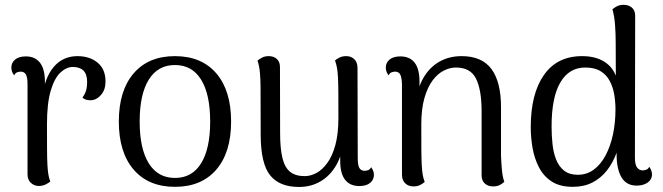

<svg xmlns="http://www.w3.org/2000/svg" viewBox="-20 -750 2709 784"><path d="M138.5 9.4Q119.8 9.4 106.1 -3.3Q92.4 -16 92.4 -38.5V-406.2Q92.4 -434.6 85.6 -446.1Q78.8 -457.5 64.2 -457.5Q58.7 -457.5 50.7 -455Q42.7 -452.5 37.7 -442.3Q26.3 -457.5 26.3 -474Q26.3 -494.2 41.9 -507Q57.5 -519.7 85.7 -519.7Q124 -519.7 144.2 -492.7Q164.3 -465.7 163.4 -410.8V-345L151.4 -345.3Q161.1 -431.8 199 -476.3Q236.9 -520.8 296 -520.8Q346.5 -520.8 378.7 -494Q410.9 -467.3 410.9 -417.1Q410.9 -384 393.1 -363.1Q375.3 -342.2 352.2 -340.6Q328.2 -340.1 316.7 -351.3Q329.3 -369.7 332.5 -384.2Q335.8 -398.7 335.8 -414.9Q335.8 -446.9 320.7 -461.8Q305.5 -476.6 277.5 -476.6Q251.3 -476.6 226.8 -453.8Q202.2 -431 187 -379.3Q171.8 -327.5 171.8 -241.5Q171.8 -182.1 172.1 -143.1Q172.3 -104.2 173.5 -79.5Q174.7 -54.9 177.3 -38.9Q179.9 -22.8 185.2 -8.8Q179.4 -3.5 167.5 2.7Q155.6 8.9 138.5 9.4Z M694.5 12.9Q586.1 12.9 525.7 -57.5Q465.2 -127.8 465.2 -253.7Q465.2 -380 525.7 -450.4Q586.1 -520.8 694.5 -520.8Q802.8 -520.8 863.3 -450.4Q923.7 -380 923.7 -253.7Q923.7 -127.8 863.3 -57.5Q802.8 12.9 694.5 12.9ZM694.5 -23.4Q764.3 -23.4 801.2 -83.1Q838.2 -142.8 838.2 -253.7Q838.2 -365.1 801.2 -424.8Q764.3 -484.5 694.5 -484.5Q624.7 -484.5 587.5 -424.8Q550.3 -365.1 550.3 -253.7Q550.3 -142.8 587.5 -83.1Q624.7 -23.4 694.5 -23.4Z M1394.2 -520.8Q1413.7 -520.8 1426.7 -508.3Q1439.8 -495.9 1439.8 -472.9L1440.8 -103.4Q1440.8 -75.4 1447.5 -63.9Q1454.3 -52.5 1468.9 -52.5Q1474.5 -52.5 1482.5 -55Q1490.5 -57.5 1495.5 -67.2Q1506.8 -52.1 1506.8 -36Q1506.8 -15.8 1491.2 -3Q1475.6 9.7 1447.5 9.7Q1409.1 9.7 1389.2 -15.8Q1369.2 -41.4 1369.2 -92.4V-162.7L1384.1 -180.8Q1378.2 -120.3 1353.8 -77Q1329.3 -33.7 1290.2 -10.2Q1251 13.4 1200.8 13.4Q1121.4 13.4 1083.2 -34Q1045 -81.3 1044.5 -197.3L1043.9 -395.3Q1043.9 -422.1 1041.5 -451.3Q1039.1 -480.5 1031.5 -502.6Q1039.5 -509.3 1050.5 -515Q1061.4 -520.8 1077.6 -520.8Q1097.6 -520.8 1110.4 -509.3Q1123.2 -497.8 1123.2 -476.2L1123.8 -206.9Q1123.8 -143.6 1133.3 -104.7Q1142.8 -65.7 1164.9 -48.2Q1186.9 -30.8 1224.2 -30.8Q1248.2 -30.8 1272.2 -43.7Q1296.1 -56.5 1316.6 -84.7Q1337.1 -112.8 1349.5 -158.2Q1361.8 -203.5 1361.8 -268.5Q1361.8 -328.9 1361.6 -367.8Q1361.4 -406.8 1360.2 -431.6Q1359 -456.5 1356.1 -472.5Q1353.2 -488.5 1348 -503.1Q1353.8 -508.4 1365.4 -514.6Q1377 -520.8 1394.2 -520.8Z M1668.5 11.2Q1647.5 11.2 1634.4 -1.7Q1621.4 -14.6 1621.4 -36.6V-406.2Q1620.4 -434.6 1614.1 -446.1Q1607.8 -457.5 1593.2 -457.5Q1587.7 -457.5 1579.7 -455Q1571.7 -452.5 1566.7 -442.3Q1555.3 -457.5 1555.3 -474Q1555.3 -494.2 1570.9 -507Q1586.5 -519.7 1614.7 -519.7Q1653.1 -519.7 1673 -494.2Q1692.9 -468.6 1692.9 -417.2V-347.3L1678.1 -328.7Q1683.9 -388.7 1708.7 -431.7Q1733.4 -474.8 1773.5 -497.8Q1813.7 -520.8 1864.8 -520.8Q1947.8 -520.8 1986.8 -468.1Q2025.8 -415.4 2025.8 -312.7V-114.2Q2026.8 -87.9 2029.3 -58.5Q2031.7 -29.1 2039.3 -7.4Q2031.2 0.2 2020.1 5.7Q2008.9 11.2 1993.2 11.2Q1972.6 11.2 1959.5 -0.8Q1946.5 -12.8 1946.5 -33.4V-303.1Q1945.5 -386.8 1922.8 -430.6Q1900.1 -474.3 1841.5 -474.3Q1817.5 -474.3 1792.5 -461.9Q1767.6 -449.5 1746.8 -422.1Q1726.1 -394.7 1713.2 -350.1Q1700.3 -305.5 1700.3 -241.5Q1700.3 -181.2 1700.5 -142Q1700.8 -102.8 1702 -77.9Q1703.2 -53.1 1706 -37Q1708.9 -21 1714.2 -6.9Q1708.4 -1.6 1696.8 4.8Q1685.2 11.2 1668.5 11.2Z M2318.8 12.9Q2265.9 12.9 2232.4 -9.1Q2198.9 -31.1 2180.4 -67.5Q2161.8 -103.8 2154.5 -146.6Q2147.2 -189.3 2147.2 -230.3Q2147.2 -367.1 2201.1 -443.9Q2255 -520.8 2356.9 -520.8Q2408.8 -520.8 2444.2 -500.1Q2479.5 -479.5 2494.6 -440.8L2494.1 -574.9Q2494.1 -613.2 2491.4 -648.5Q2488.8 -683.8 2480.8 -712.2Q2486.5 -717.5 2498.2 -723.9Q2509.8 -730.3 2526.9 -730.3Q2547 -730.3 2560.3 -718.8Q2573.6 -707.3 2573.6 -685.7L2572.6 -105.2Q2572.6 -78.1 2581.3 -66.2Q2590.1 -54.2 2604.5 -54.2Q2610 -54.2 2618.2 -56.8Q2626.5 -59.3 2631 -69Q2636.9 -61.2 2639.7 -52.7Q2642.4 -44.2 2642.4 -37.3Q2642.4 -17.1 2624.7 -4.6Q2607 7.9 2579.8 7.9Q2537.9 7.9 2517.9 -25.7Q2497.8 -59.3 2497.8 -119.6V-209.2L2519.9 -219.8Q2513.5 -169.8 2498.2 -127.5Q2482.9 -85.2 2458.1 -53.7Q2433.2 -22.2 2398.7 -4.6Q2364.2 12.9 2318.8 12.9ZM2339.2 -36.3Q2376.2 -36.3 2404.8 -57.5Q2433.3 -78.6 2453 -115.8Q2472.7 -153 2483 -201.3Q2493.2 -249.7 2493.2 -303.5Q2493.2 -333.8 2488.1 -364.2Q2482.9 -394.5 2469.8 -419.4Q2456.8 -444.3 2432.5 -459.3Q2408.2 -474.3 2369.8 -474.3Q2303.6 -474.3 2268 -413.3Q2232.3 -352.4 2232.3 -232.8Q2232.3 -196.5 2236.1 -161.4Q2239.8 -126.4 2251 -98.2Q2262.2 -70.1 2283.5 -53.2Q2304.8 -36.3 2339.2 -36.3Z"/></svg>

Font: Arima Thin
Style: Regular
Weight: 100
Designer: Joana Correia and Natanael Gama
Foundry: NDISCOVER
Version: Version 1.101;gftools[0.9.23]